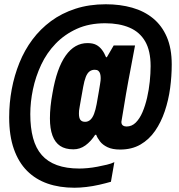

<svg xmlns="http://www.w3.org/2000/svg" viewBox="-20 -722 838 900"><path d="M329 158Q259 158 203 138.5Q147 119 107 79Q67 39 45 -23.5Q23 -86 23 -172Q23 -239 35 -303.5Q47 -368 71 -427.5Q95 -487 132 -536.5Q169 -586 219 -623Q269 -660 333.5 -681Q398 -702 476 -702Q543 -702 599.5 -686Q656 -670 697.5 -636Q739 -602 762 -548.5Q785 -495 785 -420Q785 -365 777.5 -309Q770 -253 752.5 -201Q735 -149 707 -108.5Q679 -68 638.5 -44.5Q598 -21 543 -21Q507 -21 484 -32Q461 -43 448.5 -59.5Q436 -76 431 -90H426Q406 -59 380.5 -40.5Q355 -22 324 -22Q286 -22 262 -38Q238 -54 226 -86.5Q214 -119 214 -167Q214 -194 217 -223.5Q220 -253 226 -285Q236 -344 251.5 -388Q267 -432 288 -461.5Q309 -491 334.5 -505.5Q360 -520 390 -520Q415 -520 430.5 -512Q446 -504 457.5 -489Q469 -474 477 -454H481L513 -509H613L591 -392Q587 -372 581.5 -342Q576 -312 570.5 -280.5Q565 -249 560.5 -220Q556 -191 552.5 -172Q549 -153 549 -151Q549 -139 556 -134Q563 -129 573 -129Q598 -129 616.5 -147.5Q635 -166 648 -196.5Q661 -227 669.5 -264Q678 -301 682 -339.5Q686 -378 686 -412Q686 -484 660.5 -528Q635 -572 587 -592.5Q539 -613 473 -613Q398 -613 340.5 -587Q283 -561 241 -517.5Q199 -474 173 -418.5Q147 -363 134.5 -303.5Q122 -244 122 -187Q122 -123 135 -75Q148 -27 175.5 4.5Q203 36 247 52Q291 68 352 68Q369 68 391 66Q413 64 436.5 59.5Q460 55 481 50Q502 45 516 38L500 130Q476 137 445.5 144Q415 151 384.5 154.5Q354 158 329 158ZM379 -151Q393 -151 403.5 -160.5Q414 -170 421 -188.5Q428 -207 433 -234Q440 -272 443.5 -294Q447 -316 449 -327.5Q451 -339 451.5 -345Q452 -351 452 -356Q452 -367 449.5 -376Q447 -385 441 -390Q435 -395 424 -395Q410 -395 399.5 -387Q389 -379 382 -361Q375 -343 370 -315Q363 -279 359.5 -256.5Q356 -234 353.5 -222Q351 -210 350.5 -203Q350 -196 350 -190Q350 -169 357 -160Q364 -151 379 -151Z"/></svg>

Font: Archivo Condensed Black
Style: Italic
Weight: 900
Width: 3
Italic angle: -10°
Designer: Hector Gatti
Foundry: Omnibus-Type
Version: Version 2.001